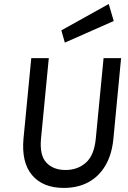

<svg xmlns="http://www.w3.org/2000/svg" viewBox="-20 -931 644 964"><path d="M300.5 12.5Q195.5 12.5 141.2 -51.5Q87 -115.5 98 -235.5L137 -639H225L186 -235.5Q178 -151.5 212.8 -114.5Q247.5 -77.5 309 -77.5Q370 -77.5 411.5 -114.5Q453 -151.5 461 -235.5L500 -639H588L549.5 -235.5Q542 -155.5 509.2 -100Q476.5 -44.5 423.5 -16Q370.5 12.5 300.5 12.5ZM305.5 -717 288 -778.5 526 -911 551 -825.5Z"/></svg>

Font: Karla Medium
Style: Italic
Weight: 500
Italic angle: -8°
Designer: Jonathan Pinhorn
Version: Version 2.001